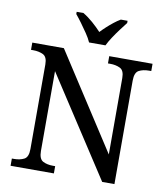

<svg xmlns="http://www.w3.org/2000/svg" viewBox="-98 -1013 959 1096"><g transform="rotate(10 381.5 -465.5)"><path d="M38 0V-42H51Q85 -42 109 -54.5Q133 -67 133 -114V-604Q133 -648 108.5 -660Q84 -672 51 -672H38V-714H221L579 -161V-604Q579 -648 554.5 -660Q530 -672 497 -672H484V-714H735V-672H722Q688 -672 664 -659.5Q640 -647 640 -600V0H569L194 -576V-114Q194 -67 218 -54.5Q242 -42 276 -42H289V0ZM357 -771Q347 -794 329 -820.5Q311 -847 292 -873Q273 -899 257 -918V-931H296Q325 -914 353.5 -889Q382 -864 404 -840Q419 -856 437 -872.5Q455 -889 474.5 -904.5Q494 -920 513 -931H552V-918Q537 -899 517.5 -873Q498 -847 480.5 -820.5Q463 -794 452 -771Z"/></g></svg>

Font: Noto Serif NP Hmong
Style: Regular
Weight: 400
Designer: Dalton Maag Ltd
Foundry: Dalton Maag Ltd
Version: Version 1.001